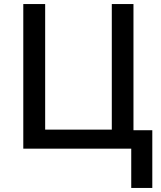

<svg xmlns="http://www.w3.org/2000/svg" viewBox="-20 -734 793 948"><path d="M732 -91V194H628V0H95V-714H203V-94H532V-714H639V-91Z"/></svg>

Font: Noto Sans Medium
Style: Regular
Weight: 500
Designer: Monotype Design Team
Foundry: Monotype Imaging Inc.
Version: Version 2.007